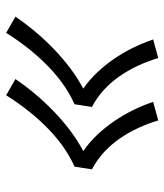

<svg xmlns="http://www.w3.org/2000/svg" viewBox="26 -664 547 640"><g transform="rotate(-90 300.0 -343.5)"><path d="M427 -90Q417 -124 402 -156.5Q387 -189 367 -218Q347 -247 321 -271Q295 -295 264 -311L273 -369Q311 -386 345 -411Q379 -436 408.5 -466Q438 -496 463.5 -529Q489 -562 511 -597L565 -566Q541 -531 514.5 -499.5Q488 -468 458 -439Q428 -410 394.5 -384.5Q361 -359 325 -340Q355 -319 379.5 -293Q404 -267 424.5 -237Q445 -207 461 -174.5Q477 -142 489 -107ZM219 -90Q209 -124 194 -156.5Q179 -189 159 -218Q139 -247 113 -271Q87 -295 56 -311L65 -369Q103 -386 137 -411Q171 -436 200.5 -466Q230 -496 255.5 -529Q281 -562 303 -597L357 -566Q333 -531 306.5 -499.5Q280 -468 250 -439Q220 -410 186.5 -384.5Q153 -359 117 -340Q147 -319 171.5 -293Q196 -267 216.5 -237Q237 -207 253 -174.5Q269 -142 281 -107Z"/></g></svg>

Font: Iosevka Curly LtExObl
Style: Regular
Weight: 300
Width: 7
Italic angle: -9°
Monospace: yes
Designer: Belleve Invis
Foundry: Belleve Invis
Version: Version 11.1.0; ttfautohint (v1.8.3)